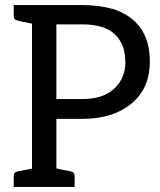

<svg xmlns="http://www.w3.org/2000/svg" viewBox="-20 -736 631 756"><path d="M422 -702Q570 -654 570 -494Q570 -391 502 -332Q429 -268 304 -268H202V-73Q210 -70 260 -61Q274 -58 274 -42V0H34V-42Q34 -58 49 -61L106 -72V-643Q58 -652 49 -655Q34 -658 34 -674V-716H304Q371 -716 422 -701ZM473 -496Q473 -563 431 -602Q390 -640 304 -640H202V-346H304Q385 -346 429 -386Q474 -427 474 -495Z"/></svg>

Font: Aleo
Style: Regular
Weight: 400
Designer: Alessio Laiso
Version: Version 1.1